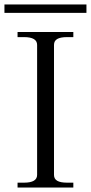

<svg xmlns="http://www.w3.org/2000/svg" viewBox="-51 -844 409 864"><path d="M-31 -824H338V-786H-31ZM28 -22H57Q116 -22 116 -57V-642Q116 -677 57 -677H28V-700H279V-677H251Q221 -677 206.5 -668.5Q192 -660 192 -642V-57Q192 -39 206.5 -30.5Q221 -22 251 -22H279V0H28Z"/></svg>

Font: Taviraj Light
Style: Regular
Weight: 300
Designer: Katatrad Team
Foundry: CadsonDemak
Version: Version 1.001